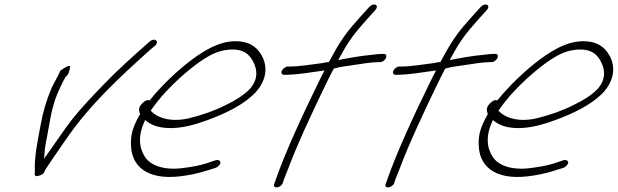

<svg xmlns="http://www.w3.org/2000/svg" viewBox="-20 -740 2693 837"><path d="M206 -359C181 -300 167 -250 158 -200C145 -131 129 -55 132 2C133 16 124 34 150 26C163 22 171 17 173 10C174 5 180 -3 188 -16C214 -56 236 -85 266 -130C373 -287 509 -410 638 -526L654 -539C677 -557 657 -578 634 -560L619 -547C562 -497 491 -433 434 -374C388 -326 334 -270 293 -218C259 -174 219 -114 188 -70C183 -63 176 -55 172 -48L176 -93C178 -110 182 -129 186 -149C199 -214 204 -281 243 -360C250 -376 258 -391 266 -405C279 -414 282 -430 285 -443C291 -467 252 -438 243 -432C234 -410 218 -383 206 -359Z M598 -287C581 -270 586 -253 591 -243L589 -240C557 -183 549 -149 551 -107C553 -19 617 45 762 29C805 24 842 16 874 6L919 -8C925 -10 930 -14 934 -18C950 -34 936 -45 922 -42L877 -27C849 -18 814 -12 774 -7C692 3 635 -20 612 -56C588 -93 578 -145 613 -217C634 -198 662 -185 708 -182C769 -178 835 -198 889 -218C961 -245 1042 -282 1095 -338C1147 -397 1142 -452 1127 -486C1113 -516 1091 -544 1050 -555C966 -576 886 -532 815 -479C755 -434 683 -366 632 -302C620 -308 606 -296 598 -287ZM637 -258 643 -266C691 -336 769 -409 831 -456C879 -492 922 -518 973 -523C1046 -531 1073 -497 1088 -462C1099 -437 1108 -396 1069 -352C1042 -324 1002 -300 966 -283C917 -258 863 -239 806 -225C725 -205 663 -227 637 -258Z M1209 -432C1204 -422 1209 -414 1218 -414H1226C1280 -414 1340 -426 1395 -433C1386 -416 1377 -399 1368 -380C1297 -235 1221 -71 1179 52L1175 62C1168 86 1206 79 1213 57L1216 47C1218 40 1226 23 1236 -4C1276 -111 1344 -257 1404 -380C1414 -401 1425 -422 1435 -441C1462 -449 1490 -452 1518 -456C1550 -461 1599 -469 1627 -469H1636C1646 -469 1657 -476 1662 -486C1667 -497 1664 -505 1653 -505H1644C1638 -505 1623 -504 1601 -501C1555 -497 1498 -487 1455 -478C1458 -485 1461 -491 1465 -497C1504 -569 1528 -597 1578 -654L1616 -696C1636 -719 1608 -730 1590 -710L1551 -667C1499 -609 1472 -576 1430 -499C1425 -490 1420 -480 1414 -470C1405 -469 1395 -467 1385 -465C1340 -459 1284 -450 1242 -450H1235C1225 -450 1213 -441 1209 -432Z M1695 -432C1690 -422 1695 -414 1704 -414H1712C1766 -414 1826 -426 1881 -433C1872 -416 1863 -399 1854 -380C1783 -235 1707 -71 1665 52L1661 62C1654 86 1692 79 1699 57L1702 47C1704 40 1712 23 1722 -4C1762 -111 1830 -257 1890 -380C1900 -401 1911 -422 1921 -441C1948 -449 1976 -452 2004 -456C2036 -461 2085 -469 2113 -469H2122C2132 -469 2143 -476 2148 -486C2153 -497 2150 -505 2139 -505H2130C2124 -505 2109 -504 2087 -501C2041 -497 1984 -487 1941 -478C1944 -485 1947 -491 1951 -497C1990 -569 2014 -597 2064 -654L2102 -696C2122 -719 2094 -730 2076 -710L2037 -667C1985 -609 1958 -576 1916 -499C1911 -490 1906 -480 1900 -470C1891 -469 1881 -467 1871 -465C1826 -459 1770 -450 1728 -450H1721C1711 -450 1699 -441 1695 -432Z M2114 -287C2097 -270 2102 -253 2107 -243L2105 -240C2073 -183 2065 -149 2067 -107C2069 -19 2133 45 2278 29C2321 24 2358 16 2390 6L2435 -8C2441 -10 2446 -14 2450 -18C2466 -34 2452 -45 2438 -42L2393 -27C2365 -18 2330 -12 2290 -7C2208 3 2151 -20 2128 -56C2104 -93 2094 -145 2129 -217C2150 -198 2178 -185 2224 -182C2285 -178 2351 -198 2405 -218C2477 -245 2558 -282 2611 -338C2663 -397 2658 -452 2643 -486C2629 -516 2607 -544 2566 -555C2482 -576 2402 -532 2331 -479C2271 -434 2199 -366 2148 -302C2136 -308 2122 -296 2114 -287ZM2153 -258 2159 -266C2207 -336 2285 -409 2347 -456C2395 -492 2438 -518 2489 -523C2562 -531 2589 -497 2604 -462C2615 -437 2624 -396 2585 -352C2558 -324 2518 -300 2482 -283C2433 -258 2379 -239 2322 -225C2241 -205 2179 -227 2153 -258Z"/></svg>

Font: Stray Cat
Style: SuObl
Weight: 400
Version: Version 1.0